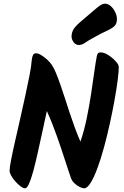

<svg xmlns="http://www.w3.org/2000/svg" viewBox="-20 -1034 671 1041"><path d="M624 -671Q624 -646 618 -599Q612 -552 601 -491Q590 -430 575.5 -364Q561 -298 544 -235.5Q527 -173 508.5 -123Q490 -73 471.5 -43Q453 -13 436 -13Q428 -13 413 -20Q398 -27 384.5 -39.5Q371 -52 365 -68Q358 -88 349.5 -113.5Q341 -139 331.5 -168.5Q322 -198 311 -230.5Q300 -263 288 -297Q276 -331 262.5 -365Q249 -399 234 -432Q221 -372 208 -312Q195 -252 183 -198.5Q171 -145 159.5 -103Q148 -61 137 -37Q126 -13 116 -13Q106 -13 92 -23.5Q78 -34 64 -49.5Q50 -65 41 -81Q32 -97 32 -108Q32 -125 40 -166.5Q48 -208 61 -265Q74 -322 88.5 -386Q103 -450 116.5 -512Q130 -574 140 -625Q150 -676 152 -707Q154 -726 159 -735.5Q164 -745 175 -745Q187 -745 203 -735.5Q219 -726 235 -711.5Q251 -697 261 -682Q272 -666 283 -639.5Q294 -613 306 -579Q318 -545 330.5 -506Q343 -467 356.5 -426Q370 -385 385 -344Q400 -303 416 -266Q436 -324 450 -391.5Q464 -459 474 -525.5Q484 -592 491.5 -646Q499 -700 505 -730Q507 -741 512 -745.5Q517 -750 524 -750Q545 -750 568 -735Q591 -720 607.5 -701.5Q624 -683 624 -671ZM425 -923Q465 -957 487.5 -976.5Q510 -996 523.5 -1005Q537 -1014 550 -1014Q566 -1014 580.5 -1001Q595 -988 604.5 -968.5Q614 -949 614 -930Q614 -906 601 -893Q588 -880 559 -867Q530 -854 482 -827Q455 -812 439.5 -801Q424 -790 407 -790Q391 -790 379.5 -805Q368 -820 368 -836Q368 -858 379.5 -876.5Q391 -895 425 -923Z"/></svg>

Font: Kalam Variable Light
Style: Regular
Weight: 300
Designer: Lipi Raval, Jonny Pinhorn
Foundry: Indian Type Foundry
Version: Version 3.000